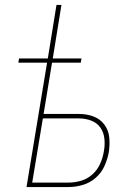

<svg xmlns="http://www.w3.org/2000/svg" viewBox="-20 -755 540 775"><path d="M87 0 170 -502H54L57 -519H173L208 -735H228L193 -519H309L306 -502H190L156 -295H299Q330 -295 357 -285Q384 -275 401 -252.5Q418 -230 421 -200Q424 -170 419 -140Q414 -112 401.5 -84.5Q389 -57 366 -37Q343 -17 314 -8.5Q285 0 257 0ZM110 -18H257Q282 -18 307.5 -25.5Q333 -33 353 -51Q373 -69 384 -93.5Q395 -118 399 -143Q404 -168 401.5 -194Q399 -220 385.5 -239.5Q372 -259 348.5 -268Q325 -277 299 -277H153Z"/></svg>

Font: Iosevka Term Curly Th Obl
Style: Regular
Weight: 100
Italic angle: -9°
Designer: Belleve Invis
Foundry: Belleve Invis
Version: Version 32.3.0